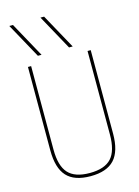

<svg xmlns="http://www.w3.org/2000/svg" viewBox="-146 -1078 842 1167"><g transform="rotate(-15 275.0 -495.0)"><path d="M154 -780 33 -1000H56L177 -780ZM350 -780 229 -1000H252L373 -780ZM275 10Q173 10 125.5 -42Q78 -94 78 -205V-730H98V-205Q98 -102 140 -56Q182 -10 275 -10Q369 -10 411 -56Q453 -102 453 -205V-730H473V-205Q473 -94 425 -42Q377 10 275 10Z"/></g></svg>

Font: M PLUS Code Latin SemiExpanded Thin
Style: Regular
Weight: 250
Width: 6
Designer: Coji Morishita
Foundry: UNDERFOREST DESIGN
Version: Version 1.002; ttfautohint (v1.8.3)